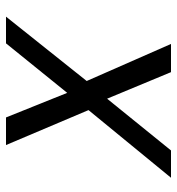

<svg xmlns="http://www.w3.org/2000/svg" viewBox="5 -595 590 640"><g transform="rotate(-90 300.0 -275.0)"><path d="M253 -275 136.5 -550H228.5L310.5 -346L475.5 -550H564.5L350 -281L473.5 0H379.5L291 -213L118.5 0H27.5Z"/></g></svg>

Font: JuliaMono
Style: Italic
Weight: 400
Italic angle: -9°
Monospace: yes
Designer: cormullion
Foundry: corm
Version: Version 0.057; ttfautohint (v1.8.4)